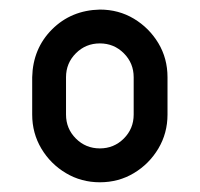

<svg xmlns="http://www.w3.org/2000/svg" viewBox="-20 -681 415 399"><path d="M257.8 -520.5Q257.8 -549.8 237.3 -570.3Q216.8 -590.8 187.5 -590.8Q158.2 -590.8 137.7 -570.3Q117.2 -549.8 117.2 -520.5V-442.9Q117.2 -413.6 137.7 -393.1Q158.2 -372.6 187.5 -372.6Q216.8 -372.6 237.3 -393.1Q257.8 -413.6 257.8 -442.9ZM328.1 -520.5V-442.9Q328.1 -404.3 309.1 -372.3Q290 -340.3 258.3 -321.3Q226.6 -302.2 187.5 -302.2Q148.9 -302.2 116.9 -321.3Q85 -340.3 65.9 -372.3Q46.9 -404.3 46.9 -442.9V-520.5Q48.3 -580.1 88.1 -619.9Q127.9 -659.7 187.5 -661.1Q226.6 -661.1 258.3 -642.1Q290 -623 309.1 -591.3Q328.1 -559.6 328.1 -520.5Z"/></svg>

Font: Lambda
Style: Regular
Weight: 400
Designer: GGBotNet
Version: 0.22